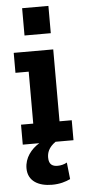

<svg xmlns="http://www.w3.org/2000/svg" viewBox="-59 -698 417 939"><g transform="rotate(-5 149.5 -228.5)"><path d="M239 106C226 114 208 118 193 118C169 118 150 109 150 74C150 52 157 25 193 0H281V-98H221V-451H27V-353H92V-98H32V0H113C72 25 40 66 40 117C40 181 93 208 158 208C196 208 225 199 248 188ZM87 -531H216V-665H87Z"/></g></svg>

Font: Zilla Slab Bold
Style: Regular
Weight: 700
Designer: Typotheque.com
Foundry: Typotheque type foundry
Version: Version 1.3; 2018